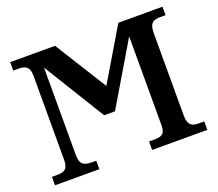

<svg xmlns="http://www.w3.org/2000/svg" viewBox="-119 -880 1185 1046"><g transform="rotate(-20 473.5 -357.0)"><path d="M32 0H289V-49H268C222 -49 195 -57 195 -116V-623L414 -267H477L689 -624V-107C689 -56 665 -49 623 -49H595V0H915V-49H884C849 -49 821 -57 821 -116V-598C821 -657 849 -665 884 -665H915V-714H659L480 -413L292 -714H32V-665H63C97 -665 126 -657 126 -602V-111C126 -56 97 -49 63 -49H32Z"/></g></svg>

Font: Noto Serif SemiBold
Style: Regular
Weight: 600
Designer: Monotype Design Team
Foundry: Monotype Imaging Inc.
Version: Version 2.013